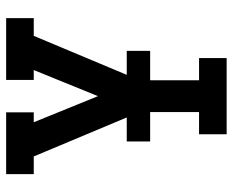

<svg xmlns="http://www.w3.org/2000/svg" viewBox="-88 -688 775 640"><g transform="rotate(-90 300.0 -367.5)"><path d="M173 0V-92H247V-290L99 -643H40V-735H246V-643H213L300 -429L387 -643H354V-735H560V-643H501L353 -290V-92H427V0ZM149 -255V-333H451V-255Z"/></g></svg>

Font: Iosevka Slab Semibold Extended
Style: Regular
Weight: 600
Width: 7
Monospace: yes
Designer: Belleve Invis
Foundry: Belleve Invis
Version: Version 11.1.0; ttfautohint (v1.8.3)